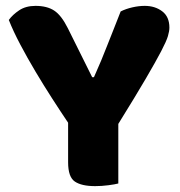

<svg xmlns="http://www.w3.org/2000/svg" viewBox="-20 -629 614 654"><path d="M383 -4Q372 -1 349 2Q326 5 304 5Q258 5 235 -10.5Q212 -26 212 -76V-211Q187 -248 158 -293Q129 -338 101 -385Q73 -432 49 -477.5Q25 -523 10 -561Q23 -579 45.5 -594Q68 -609 101 -609Q140 -609 164.5 -593Q189 -577 211 -533L294 -366H300Q314 -397 324.5 -422.5Q335 -448 345 -473.5Q355 -499 366 -526.5Q377 -554 391 -590Q409 -599 431 -604Q453 -609 473 -609Q508 -609 532.5 -590.5Q557 -572 557 -535Q557 -523 552 -506Q547 -489 529 -454.5Q511 -420 476.5 -361Q442 -302 383 -207Z"/></svg>

Font: Baloo Chettan
Style: Regular
Weight: 400
Designer: Maithili Shingre and Ek Type
Foundry: Ek Type
Version: Version 1.443;PS 1.000;hotconv 16.6.51;makeotf.lib2.5.65220;